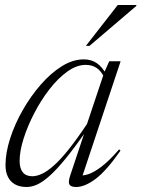

<svg xmlns="http://www.w3.org/2000/svg" viewBox="-20 -738 566 768"><path d="M260.5 -35 321.5 -218H327.5Q279.5 -149 243.2 -104.5Q207 -60 179 -35Q151 -10 129 0Q107 10 86.5 10Q59 10 40.2 -0.5Q21.5 -11 11.8 -30.5Q2 -50 2 -77Q2 -126.5 20.5 -184Q39 -241.5 70.8 -297.2Q102.5 -353 142.8 -399.2Q183 -445.5 227.2 -473Q271.5 -500.5 315 -500.5Q345.5 -500.5 367.5 -485.2Q389.5 -470 405.5 -439.5L397 -428Q383.5 -456 365 -467.2Q346.5 -478.5 323 -478.5Q286.5 -478.5 249 -451.5Q211.5 -424.5 177.5 -380.5Q143.5 -336.5 116.8 -284.8Q90 -233 74.2 -183Q58.5 -133 58.5 -94.5Q58.5 -64.5 71.2 -48.8Q84 -33 109 -33Q126.5 -33 147.8 -42.8Q169 -52.5 195 -75.5Q221 -98.5 253.8 -139.2Q286.5 -180 328 -242L397 -448.5L417 -493H462.5L304.5 -18.5L292 -37.5Q308 -33.5 331.2 -40.5Q354.5 -47.5 385.8 -71.2Q417 -95 456.5 -140.5L462 -135.5Q405.5 -54.5 362.2 -22.2Q319 10 284.5 10Q264 10 258 0.5Q252 -9 260.5 -35ZM323.5 -554.5 451 -718H525.5L525 -714L338 -554.5Z"/></svg>

Font: Newsreader 60pt Light
Style: Italic
Weight: 300
Italic angle: -17°
Designer: Hugues Gentile
Foundry: Production Type
Version: Version 1.003